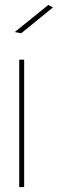

<svg xmlns="http://www.w3.org/2000/svg" viewBox="-20 -759 235 779"><path d="M58 -517V0H78V-517ZM176 -739 40 -629 66 -624 195 -729Z"/></svg>

Font: Argentum Sans Thin
Style: Regular
Weight: 250
Designer: Julieta Ulanovsky
Foundry: Julieta Ulanovsky
Version: Version 5.001;February 15, 2019;FontCreator 11.5.0.2425 64-b